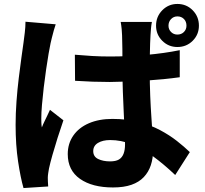

<svg xmlns="http://www.w3.org/2000/svg" viewBox="-20 -886 1040 972"><path d="M359 -609Q403 -605 447 -602.5Q491 -600 536 -600Q628 -600 719.5 -608Q811 -616 890 -632V-495Q811 -484 719.5 -478Q628 -472 536 -471Q493 -471 448.5 -472.5Q404 -474 360 -477ZM749 -775Q746 -760 744.5 -743Q743 -726 742 -709Q741 -693 740 -666Q739 -639 738.5 -605Q738 -571 738 -533Q738 -461 740.5 -401Q743 -341 746.5 -291.5Q750 -242 752.5 -201.5Q755 -161 755 -126Q755 -84 743.5 -49.5Q732 -15 708 10.5Q684 36 645.5 49.5Q607 63 552 63Q447 63 385 19.5Q323 -24 323 -106Q323 -159 351 -199.5Q379 -240 430 -262Q481 -284 549 -284Q622 -284 682 -268.5Q742 -253 790 -227.5Q838 -202 875.5 -172.5Q913 -143 941 -116L867 0Q808 -56 753.5 -95.5Q699 -135 646 -156Q593 -177 538 -177Q500 -177 476 -162.5Q452 -148 452 -121Q452 -93 477 -81Q502 -69 537 -69Q566 -69 582 -78.5Q598 -88 605.5 -107.5Q613 -127 613 -155Q613 -180 611 -221.5Q609 -263 606.5 -314Q604 -365 602 -421Q600 -477 600 -533Q600 -591 599.5 -638.5Q599 -686 598 -707Q598 -718 596 -738.5Q594 -759 591 -775ZM262 -763Q258 -752 252.5 -732.5Q247 -713 242.5 -694.5Q238 -676 236 -667Q232 -649 226 -614Q220 -579 213.5 -534.5Q207 -490 201.5 -443.5Q196 -397 192.5 -355.5Q189 -314 189 -285Q189 -276 189.5 -263Q190 -250 192 -241Q198 -257 205 -271Q212 -285 219 -300Q226 -315 233 -330L301 -277Q286 -234 271.5 -188Q257 -142 245.5 -101.5Q234 -61 228 -33Q226 -23 224 -9Q222 5 222 14Q222 22 222.5 34Q223 46 224 58L99 66Q84 14 71.5 -69Q59 -152 59 -254Q59 -311 63.5 -372.5Q68 -434 75 -491Q82 -548 88.5 -595Q95 -642 99 -670Q102 -692 105.5 -721Q109 -750 109 -776ZM833 -756Q833 -737 846 -724Q859 -711 878 -711Q898 -711 911 -724Q924 -737 924 -756Q924 -777 911 -790Q898 -803 878 -803Q859 -803 846 -789.5Q833 -776 833 -756ZM770 -756Q770 -802 801.5 -834Q833 -866 878 -866Q924 -866 955.5 -834Q987 -802 987 -756Q987 -711 955.5 -679.5Q924 -648 878 -648Q833 -648 801.5 -679.5Q770 -711 770 -756Z"/></svg>

Font: Noto Sans TC ExtraBold
Style: Regular
Weight: 800
Designer: Ryoko NISHIZUKA  (kana, bopomofo & ideographs); Paul D. Hunt (Latin, Greek & Cyrillic); Sandoll Communications , Soo-you
Foundry: Adobe
Version: Version 2.004-H2;hotconv 1.0.118;makeotfexe 2.5.65603